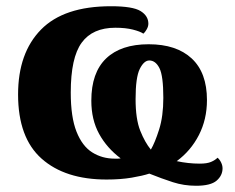

<svg xmlns="http://www.w3.org/2000/svg" viewBox="-20 -566 753 616"><path d="M609 30Q570 30 534.5 18.5Q499 7 459 -9Q438 -2 402.5 4Q367 10 322 10Q189 10 113.5 -57Q38 -124 38 -263Q38 -396 111.5 -471Q185 -546 336 -546Q406 -546 431 -530.5Q456 -515 456 -490Q456 -481 450.5 -471.5Q445 -462 440 -458Q430 -465 406.5 -471Q383 -477 350 -477Q277 -477 242 -429Q207 -381 207 -269Q207 -190 225.5 -143.5Q244 -97 276 -77Q308 -57 348 -57Q351 -57 357.5 -57Q364 -57 367 -58Q323 -91 298 -136.5Q273 -182 273 -243Q273 -333 320.5 -378.5Q368 -424 457 -424Q546 -424 595 -378.5Q644 -333 644 -245Q644 -183 618 -132.5Q592 -82 547 -49Q584 -41 621 -41Q644 -41 657 -46.5Q670 -52 678 -60Q685 -54 689.5 -44.5Q694 -35 694 -26Q694 -3 675 13.5Q656 30 609 30ZM464 -86Q477 -108 490.5 -150.5Q504 -193 504 -252Q504 -323 491.5 -347.5Q479 -372 459 -372Q442 -372 428.5 -345Q415 -318 415 -248Q415 -184 430 -146.5Q445 -109 464 -86Z"/></svg>

Font: Noto Serif SemiCondensed Black
Style: Regular
Weight: 900
Width: 4
Designer: Monotype Design Team
Foundry: Monotype Imaging Inc.
Version: Version 2.014; ttfautohint (v1.8.4.7-5d5b)